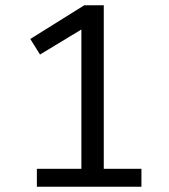

<svg xmlns="http://www.w3.org/2000/svg" viewBox="-20 -709 640 729"><path d="M374 -68H517V0H120V-68H289V-597L132 -502L95 -561L300 -689H374Z"/></svg>

Font: Fira Mono
Style: Regular
Weight: 400
Designer: Carrois Corporate & Edenspiekermann AG
Foundry: Carrois Corporate GbR & Edenspiekermann AG
Version: Version 3.206;PS 003.206;hotconv 1.0.70;makeotf.lib2.5.58329